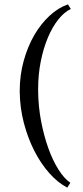

<svg xmlns="http://www.w3.org/2000/svg" viewBox="-20 -756 378 876"><path d="M303 -715Q273 -701 246 -667Q219 -633 198.5 -584.5Q178 -536 166 -476Q154 -416 154 -350V-339Q155 -267 168 -200.5Q181 -134 201 -78.5Q221 -23 247 18Q273 59 301 78L287 100Q244 78 205 34Q166 -10 136.5 -68Q107 -126 89 -194.5Q71 -263 70 -336V-342Q70 -413 88 -478Q106 -543 136 -595Q166 -647 206 -684Q246 -721 290 -736Z"/></svg>

Font: Constantine
Style: Regular
Weight: 400
Designer: Dukom Design
Version: Version 1.001;PS 001.001;hotconv 1.0.56;makeotf.lib2.0.21325